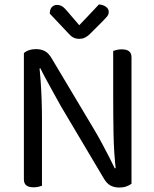

<svg xmlns="http://www.w3.org/2000/svg" viewBox="-20 -834 691 860"><path d="M87 -539 155 -545Q159 -514 162 -472Q165 -430 166.5 -385.5Q168 -341 168 -301V-2Q163 0 152.5 2.5Q142 5 131 5Q109 5 98 -3.5Q87 -12 87 -31ZM569 -69 500 -63Q490 -147 488.5 -234.5Q487 -322 487 -404V-606Q493 -608 503 -610.5Q513 -613 525 -613Q547 -613 558 -604.5Q569 -596 569 -577ZM569 -99V-103V-11Q560 -4 546 1Q532 6 515 6Q491 6 474 -3.5Q457 -13 443 -38L253 -358Q238 -385 220 -417.5Q202 -450 186 -479.5Q170 -509 161 -528L87 -509V-596Q95 -604 109.5 -609Q124 -614 141 -614Q165 -614 182 -604.5Q199 -595 213 -570L404 -250Q420 -223 437.5 -190.5Q455 -158 470 -128.5Q485 -99 494 -80ZM335 -721Q352 -739 375 -763Q398 -787 423 -814Q441 -813 454 -804Q467 -795 467 -781Q467 -769 459.5 -760Q452 -751 441 -740L381 -680Q370 -670 359.5 -665Q349 -660 335 -660Q320 -660 308.5 -666Q297 -672 286 -685L203 -773Q203 -792 212 -802Q221 -812 236 -812Q247 -812 257.5 -806Q268 -800 281 -784Z"/></svg>

Font: Baloo Paaji 2
Style: Regular
Weight: 400
Designer: Shuchita Grover, Noopur Datye and Ek Type
Foundry: Ek Type
Version: Version 1.700